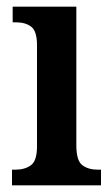

<svg xmlns="http://www.w3.org/2000/svg" viewBox="-20 -556 337 576"><path d="M16 0V-47H26Q55 -47 73 -60.5Q91 -74 91 -117V-420Q91 -463 73.5 -476Q56 -489 29 -489H18V-536H209V-120Q209 -74 227 -60.5Q245 -47 273 -47H283V0Z"/></svg>

Font: Noto Serif Khmer Condensed SemiBold
Style: Regular
Weight: 600
Width: 3
Designer: Danh Hong and the Monotype Design Team
Foundry: Monotype Imaging Inc.
Version: Version 2.004; ttfautohint (v1.8.4.7-5d5b)